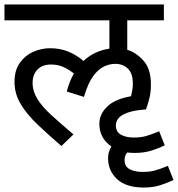

<svg xmlns="http://www.w3.org/2000/svg" viewBox="-20 -642 797 860"><path d="M204 -426Q248 -426 284.5 -411.5Q321 -397 354 -369Q402 -414 470 -424V-551H0V-622H714V-551H550V-419Q590 -407 623 -370Q656 -333 656 -264Q656 -229 649 -201.5Q642 -174 634 -152Q580 -148 550.5 -137Q521 -126 510 -111.5Q499 -97 499 -80Q499 -52 521 -39Q543 -26 580 -26Q612 -26 635.5 -33Q659 -40 693 -54L718 9Q692 22 658.5 32.5Q625 43 584 43Q566 43 550 41Q538 55 538 75Q538 103 560 115.5Q582 128 619 128Q651 128 674.5 121.5Q698 115 732 101L757 164Q731 177 698 187.5Q665 198 624 198Q545 198 504.5 160.5Q464 123 464 66Q464 39 479 14Q425 -23 425 -88Q425 -130 459.5 -164Q494 -198 567 -211Q570 -224 572.5 -238Q575 -252 575 -268Q575 -313 553 -334.5Q531 -356 496 -356Q471 -356 445.5 -344Q420 -332 397 -300.5Q374 -269 356 -208L279 -232Q291 -278 311 -313Q288 -331 263.5 -342Q239 -353 209 -353Q169 -353 147.5 -330Q126 -307 126 -271Q126 -233 147.5 -198.5Q169 -164 210 -126.5Q251 -89 309 -40L255 12Q197 -38 149 -83.5Q101 -129 73 -175.5Q45 -222 45 -275Q45 -328 69.5 -361.5Q94 -395 130.5 -410.5Q167 -426 204 -426Z"/></svg>

Font: Go Noto Kurrent-Regular
Style: Regular
Weight: 400
Designer: Monotype Design Team
Foundry: Monotype Imaging Inc.
Version: Version 2.012; ttfautohint (v1.8.4.7-5d5b)